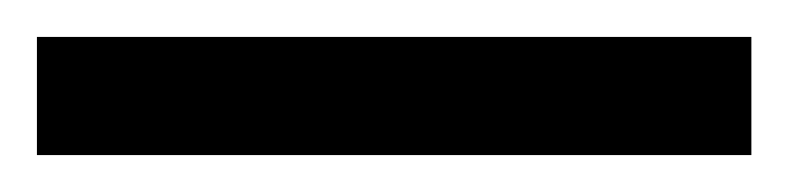

<svg xmlns="http://www.w3.org/2000/svg" viewBox="-22 -23 427 104"><path d="M-2 61V-3H385V61Z"/></svg>

Font: Noto Sans Telugu UI Condensed
Style: Regular
Weight: 400
Width: 3
Designer: Jelle Bosma - Monotype Design Team
Foundry: Monotype Imaging Inc.
Version: Version 2.006; ttfautohint (v1.8.4.7-5d5b)